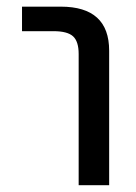

<svg xmlns="http://www.w3.org/2000/svg" viewBox="-20 -544 401 566"><path d="M44.9 -452.1V-524.4H159.2Q301.8 -524.4 301.8 -394.5V2H211.9V-384.8Q211.9 -421.9 195.3 -437Q178.7 -452.1 137.7 -452.1Z"/></svg>

Font: Gen Shin Gothic Regular
Style: Regular
Weight: 400
Designer: [Source Han Sans]
Ryoko NISHIZUKA  (kana & ideographs); Paul D. Hunt (Latin, Greek & Cyrillic); Wenlong ZHANG  (bopomofo
Version: Version 1.002.20150607